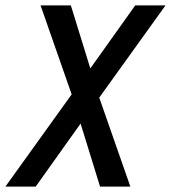

<svg xmlns="http://www.w3.org/2000/svg" viewBox="-39 -690 632 710"><path d="M-19 0 226 -341 111 -670H223L295 -437L461 -670H573L328 -329L443 0H331L259 -233L93 0Z"/></svg>

Font: Lode Dark Term
Style: Bold Italic
Weight: 700
Italic angle: -11°
Monospace: yes
Designer: Belleve Invis
Foundry: Belleve Invis
Version: Version 29.2.0